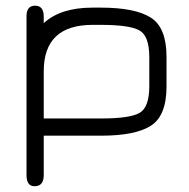

<svg xmlns="http://www.w3.org/2000/svg" viewBox="-20 -477 666 675"><path d="M504.9 -275.4Q504.9 -350.6 470.2 -370.1Q435.5 -389.6 334 -389.6H305.7Q133.8 -389.6 133.8 -226.6V-60.5H335.9Q436.5 -60.5 470.7 -80.1Q504.9 -99.6 504.9 -174.8ZM565.4 -172.9Q565.4 -70.3 510.7 -35.2Q456.1 0 335.9 0H133.8V138.7Q133.8 177.7 101.6 177.7Q73.2 177.7 73.2 138.7V-419.9Q73.2 -457 103.5 -457Q133.8 -457 133.8 -418V-395.5Q192.4 -450.2 305.7 -450.2H334Q455.1 -450.2 510.3 -415Q565.4 -379.9 565.4 -277.3Z"/></svg>

Font: Jura
Style: Medium
Weight: 500
Version: Version 2.6.1